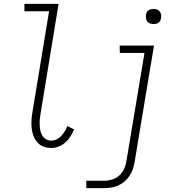

<svg xmlns="http://www.w3.org/2000/svg" viewBox="-20 -755 940 990"><path d="M244 8Q222 8 203 0.5Q184 -7 171.5 -22Q159 -37 152 -56Q145 -75 143 -95.5Q141 -116 142.5 -137.5Q144 -159 148 -181L233 -697H106V-735H282L190 -174Q187 -159 185.5 -144Q184 -129 184.5 -114Q185 -99 187.5 -84.5Q190 -70 197 -57.5Q204 -45 216.5 -37.5Q229 -30 244 -30Q258 -30 272 -36.5Q286 -43 296 -54Q306 -65 314 -78Q322 -91 327 -105L362 -88Q354 -69 343.5 -52Q333 -35 317.5 -21Q302 -7 282.5 0.5Q263 8 244 8ZM425 215V177H517Q537 177 558.5 170.5Q580 164 596 149Q612 134 620.5 114.5Q629 95 632 75L725 -482H598L597 -520H774L674 81Q671 99 665 117Q659 135 648.5 151Q638 167 623 180Q608 193 590.5 201Q573 209 554.5 212Q536 215 518 215ZM772 -631Q762 -631 753.5 -634Q745 -637 739.5 -644Q734 -651 733 -660.5Q732 -670 733 -680Q734 -686 737 -692Q740 -698 746 -702Q752 -706 758.5 -707.5Q765 -709 771 -709Q781 -709 789.5 -706Q798 -703 803.5 -696Q809 -689 810.5 -679.5Q812 -670 810 -660Q809 -654 806 -648Q803 -642 797.5 -638Q792 -634 785 -632.5Q778 -631 772 -631Z"/></svg>

Font: Iosevka Etoile Extralight
Style: Italic
Weight: 200
Italic angle: -9°
Designer: Belleve Invis
Foundry: Belleve Invis
Version: Version 22.1.2; ttfautohint (v1.8.4)